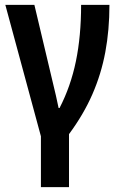

<svg xmlns="http://www.w3.org/2000/svg" viewBox="-20 -563 504 793"><path d="M149 210V0L2 -543H122L197 -227Q204 -198 211 -168Q218 -138 222 -117H226Q272 -206 293.5 -310Q315 -414 315 -543H432Q432 -439 415 -348Q398 -257 361.5 -173.5Q325 -90 265 -9V210Z"/></svg>

Font: Noto Sans Condensed SemiBold
Style: Regular
Weight: 600
Width: 3
Designer: Monotype Design Team
Foundry: Monotype Imaging Inc.
Version: Version 2.013; ttfautohint (v1.8.4.7-5d5b)